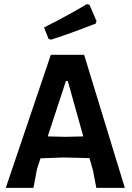

<svg xmlns="http://www.w3.org/2000/svg" viewBox="-20 -909 640 929"><path d="M400 -889 413 -886 447 -807 443 -795Q321 -747 227 -717L215 -721L193 -776Q316 -838 400 -889ZM387 -644 584 0H446L430 -84L413 -144L287 -147L176 -143L159 -91L142 0H8L226 -644ZM299 -517 211 -249 297 -247 383 -249 308 -517Z"/></svg>

Font: Alegreya Sans
Style: Bold
Weight: 700
Designer: Juan Pablo del Peral
Foundry: Huerta Tipografica
Version: Version 2.007